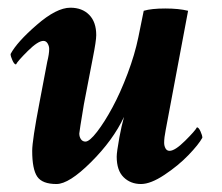

<svg xmlns="http://www.w3.org/2000/svg" viewBox="-20 -458 561 486"><path d="M282.2 -110.4Q287.6 -139.6 293.9 -162.1Q266.1 -103 210.4 -47.6Q154.8 7.8 123 7.8Q86.9 7.8 74.2 -11Q61.5 -29.8 61.5 -76.2Q61.5 -102.5 80.1 -199.2Q98.1 -292 99.6 -301.8Q104.5 -321.3 104.5 -334Q104.5 -341.3 100.6 -347.9Q96.7 -354.5 89.8 -354.5Q76.2 -354.5 50.5 -329.1Q24.9 -303.7 20.5 -294.9Q16.1 -294.9 11.5 -305.2Q6.8 -315.4 6.8 -321.3Q22.9 -351.6 73 -395Q123 -438.5 158.2 -438.5Q188 -438.5 205.8 -420.4Q223.6 -402.3 223.6 -369.1Q223.6 -354.5 214.8 -310.5L192.4 -194.3Q180.7 -124 180.7 -120.1Q180.7 -111.8 184.8 -105.7Q189 -99.6 196.3 -99.6Q206.5 -99.6 225.6 -124.3Q244.6 -148.9 264.6 -186Q284.7 -223.1 303 -271.7Q321.3 -320.3 330.1 -363.3L343.8 -430.7Q363.3 -436.5 398.4 -436.5Q432.6 -436.5 456.1 -430.7L399.4 -128.9Q395.5 -109.4 395.5 -96.7Q395.5 -88.9 398.9 -82.5Q402.3 -76.2 409.2 -76.2Q422.9 -76.2 448.5 -101.6Q474.1 -127 478.5 -135.7Q482.9 -135.7 487.5 -125.5Q492.2 -115.2 492.2 -109.4Q482.9 -92.3 457 -65.4Q431.2 -38.6 396.2 -15.4Q361.3 7.8 336.9 7.8Q310.5 7.8 293 -9.3Q275.4 -26.4 275.4 -61.5Q275.4 -72.8 282.2 -110.4Z"/></svg>

Font: Crimson
Style: BoldItalic
Weight: 700
Italic angle: -11°
Version: Version 0.8